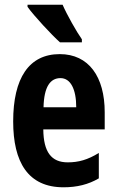

<svg xmlns="http://www.w3.org/2000/svg" viewBox="-20 -786 497 816"><path d="M246 -766H97V-757C123 -720 200 -637 235 -606H328V-619C306 -650 264 -724 246 -766ZM234 -556C103 -556 36 -454 36 -270C36 -97 99 10 250 10C307 10 356 -2 400 -28V-136C353 -107 314 -96 268 -96C198 -96 165 -140 164 -236H425V-309C425 -460 357 -556 234 -556ZM237 -454C280 -454 304 -407 304 -330H165C167 -418 194 -454 237 -454Z"/></svg>

Font: Noto Sans Arabic UI XCn
Style: Bold
Weight: 700
Width: 2
Designer: Monotype Design Team, Nadine Chahine and Nizar Qandah
Foundry: Monotype Imaging Inc.
Version: Version 2.010